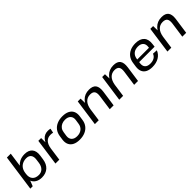

<svg xmlns="http://www.w3.org/2000/svg" viewBox="349 -2208 3684 3684"><g transform="rotate(-45 2191.0 -366.0)"><path d="M355 8Q278 8 225 -24Q173 -54 150 -110L108 0H43L147 -740H252L212 -455Q246 -494 294 -518Q355 -548 431 -548Q540 -548 591 -487Q642 -426 626 -314L613 -226Q597 -114 529.5 -53Q462 8 355 8ZM345 -69Q412 -69 455 -112.5Q498 -156 509 -232L519 -306Q531 -384 499.5 -426.5Q468 -469 401 -469Q343 -469 297.5 -447Q252 -425 224 -384Q196 -343 188 -285L184 -257Q172 -170 215 -119.5Q258 -69 345 -69Z M800 -540H876L877 -423Q893 -458 916 -483Q973 -548 1065 -548Q1081 -548 1097.5 -546Q1114 -544 1130 -540L1111 -450Q1082 -458 1046 -458Q970 -458 925 -409Q882 -362 867 -271L829 0H724Z M1380 8Q1296 8 1240 -20Q1184 -48 1159 -100.5Q1134 -153 1143 -226L1156 -314Q1167 -387 1206.5 -439.5Q1246 -492 1311 -520Q1376 -548 1459 -548Q1543 -548 1599.5 -520Q1656 -492 1681 -439.5Q1706 -387 1696 -314L1683 -226Q1673 -153 1633 -100.5Q1593 -48 1528.5 -20Q1464 8 1380 8ZM1392 -75Q1469 -75 1519 -116Q1569 -157 1578 -227L1591 -313Q1601 -384 1562 -424.5Q1523 -465 1447 -465Q1396 -465 1356.5 -446.5Q1317 -428 1292 -394Q1267 -360 1261 -313L1248 -227Q1239 -157 1278 -116Q1317 -75 1392 -75Z M2242 -312Q2253 -393 2226.5 -430Q2200 -467 2130 -467Q2051 -467 2000 -412Q1952 -360 1936 -263L1899 0H1794L1870 -540H1946L1949 -420Q1966 -448 1988 -471Q2062 -548 2181 -548Q2283 -548 2324 -493Q2365 -438 2349 -323L2303 0H2198Z M2904 -312Q2915 -393 2888.5 -430Q2862 -467 2792 -467Q2713 -467 2662 -412Q2614 -360 2598 -263L2561 0H2456L2532 -540H2608L2611 -420Q2628 -448 2650 -471Q2724 -548 2843 -548Q2945 -548 2986 -493Q3027 -438 3011 -323L2965 0H2860Z M3351 8Q3271 8 3218 -19Q3165 -46 3142.5 -98.5Q3120 -151 3130 -225L3143 -315Q3154 -388 3192.5 -440Q3231 -492 3294 -520Q3357 -548 3439 -548Q3564 -548 3622 -483Q3680 -418 3662 -297L3655 -240H3237L3233 -214Q3224 -143 3259.5 -105Q3295 -67 3369 -67Q3434 -67 3477.5 -93Q3521 -119 3538 -167L3637 -161Q3605 -80 3531 -36Q3457 8 3351 8ZM3246 -302H3564L3566 -321Q3576 -390 3539.5 -429.5Q3503 -469 3429 -469Q3353 -469 3305.5 -429Q3258 -389 3248 -317Z M4211 -312Q4222 -393 4195.5 -430Q4169 -467 4099 -467Q4020 -467 3969 -412Q3921 -360 3905 -263L3868 0H3763L3839 -540H3915L3918 -420Q3935 -448 3957 -471Q4031 -548 4150 -548Q4252 -548 4293 -493Q4334 -438 4318 -323L4272 0H4167Z"/></g></svg>

Font: Pathway Extreme 8pt Thin 12pt Medium
Style: Italic
Weight: 500
Italic angle: -8°
Version: Version 1.001;gftools[0.9.26]